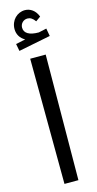

<svg xmlns="http://www.w3.org/2000/svg" viewBox="-150 -1038 543 1077"><g transform="rotate(-15 122.0 -499.5)"><path d="M81 0H162L167 -728H77ZM22 -828 30 -786 216 -823 208 -868 162 -858C108 -858 78 -875 78 -908C78 -931 96 -950 120 -950C136 -950 150 -942 164 -922L192 -942C178 -980 149 -999 118 -999C73 -999 35 -962 35 -911C35 -881 50 -855 78 -840Z"/></g></svg>

Font: Wafeq Medium
Style: Regular
Weight: 500
Designer: Rasmus Andersson & Azza Alameddine
Foundry: Google & TypeTogether
Version: Version 3.000;January 28, 2025;FontCreator 15.0.0.3014 64-bi